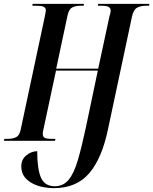

<svg xmlns="http://www.w3.org/2000/svg" viewBox="-41 -734 799 1001"><path d="M238 247Q216 247 187 242Q158 237 131.5 224Q105 211 87.5 189Q70 167 70 133Q70 98 95.5 76.5Q121 55 153 54Q153 147 172.5 192Q192 237 245 237Q289 237 317 203Q345 169 365 100.5Q385 32 407 -71L469 -366H251L186 -62Q184 -55 183 -48Q182 -41 182 -35Q182 -21 192 -15.5Q202 -10 230 -10H248L246 0H-21L-18 -10H-1Q26 -10 43.5 -19Q61 -28 67 -59L192 -645Q198 -672 198 -680Q198 -692 188 -698Q178 -704 147 -704H128L129 -714H397L395 -704H378Q353 -704 335.5 -695Q318 -686 311 -653L252 -376H471L529 -646Q532 -657 534 -665Q536 -673 536 -679Q536 -691 526 -697.5Q516 -704 488 -704H469L471 -714H738L736 -704H720Q693 -704 674 -694Q655 -684 647 -647L522 -60Q490 93 423.5 170Q357 247 238 247Z"/></svg>

Font: Noto Serif Display ExtraCondensed SemiBold
Style: Italic
Weight: 600
Width: 2
Italic angle: -12°
Designer: Monotype Design Team
Foundry: Monotype Imaging Inc.
Version: Version 2.009